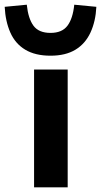

<svg xmlns="http://www.w3.org/2000/svg" viewBox="-55 -797 430 817"><path d="M90 0V-501H233V0ZM160 -560Q95 -560 52.5 -585.5Q10 -611 -11 -658.5Q-32 -706 -35 -768L59 -777Q65 -718 87.5 -687.5Q110 -657 160 -657Q209 -657 232 -687.5Q255 -718 261 -777L355 -768Q352 -706 330 -658.5Q308 -611 266 -585.5Q224 -560 160 -560Z"/></svg>

Font: Nunito Sans 7pt SemiExpanded
Style: Bold
Weight: 700
Width: 6
Designer: Vernon Adams
Foundry: Vernon Adams
Version: Version 3.101;gftools[0.9.27]